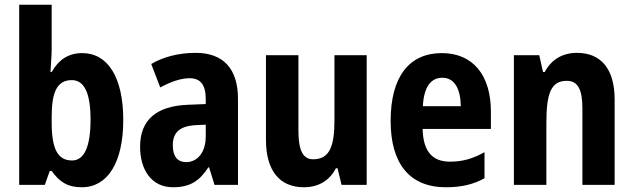

<svg xmlns="http://www.w3.org/2000/svg" viewBox="-20 -780 2672 810"><path d="M198 -574V-760H61V0H169L190 -59H198C231 -12 266 10 325 10C434 10 500 -94 500 -274C500 -455 434 -556 327 -556C269 -556 227 -528 198 -476H193C195 -513 198 -547 198 -574ZM283 -442C336 -442 362 -386 362 -276C362 -160 335 -103 284 -103C222 -103 198 -154 198 -264V-288C198 -388 219 -442 283 -442Z M806 -557C733 -557 669 -540 618 -510L656 -411C702 -436 744 -450 780 -450C825 -450 848 -423 848 -362V-341L773 -338C641 -333 571 -275 571 -161C571 -65 618 10 710 10C782 10 822 -17 859 -74H862L885 0H984V-363C984 -491 921 -557 806 -557ZM805 -252 848 -254V-205C848 -137 813 -96 765 -96C730 -96 709 -119 709 -167C709 -220 737 -248 805 -252Z M1527 -547H1391V-275C1391 -167 1373 -108 1301 -108C1257 -108 1239 -148 1239 -228V-547H1102V-190C1102 -61 1159 10 1262 10C1321 10 1369 -16 1397 -70H1404L1421 0H1527Z M1844 -556C1706 -556 1628 -456 1628 -270C1628 -92 1706 10 1861 10C1927 10 1977 -2 2024 -28V-138C1974 -110 1931 -98 1878 -98C1802 -98 1765 -144 1763 -236H2051V-309C2051 -463 1975 -556 1844 -556ZM1846 -452C1897 -452 1923 -406 1924 -332H1764C1768 -415 1799 -452 1846 -452Z M2414 -557C2353 -557 2306 -529 2278 -476H2271L2255 -547H2148V0H2285V-261C2285 -387 2305 -439 2371 -439C2420 -439 2437 -399 2437 -322V0H2573V-360C2573 -491 2514 -557 2414 -557Z"/></svg>

Font: Noto Sans Lao UI Cond
Style: Bold
Weight: 700
Width: 3
Designer: Monotype Design Team
Foundry: Monotype Imaging Inc.
Version: Version 2.000